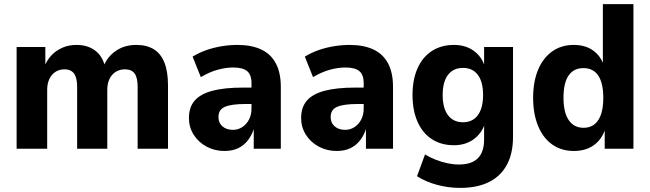

<svg xmlns="http://www.w3.org/2000/svg" viewBox="-20 -725 3168 936"><path d="M61 0V-496H201V-402H197Q210 -434 232.5 -457Q255 -480 285.5 -493Q316 -506 353 -506Q406 -506 442 -480Q478 -454 491 -404H486Q504 -449 545.5 -477.5Q587 -506 645 -506Q695 -506 729.5 -485Q764 -464 781.5 -420Q799 -376 799 -309V0H651V-301Q651 -347 636 -367Q621 -387 589 -387Q564 -387 544.5 -375Q525 -363 514 -340.5Q503 -318 503 -287V0H356V-301Q356 -347 340.5 -367Q325 -387 295 -387Q269 -387 250 -374.5Q231 -362 220.5 -339.5Q210 -317 210 -288V0Z M1074 11Q1026 11 986.5 -10.5Q947 -32 924 -68.5Q901 -105 901 -150Q901 -202 929 -234.5Q957 -267 1015.5 -282.5Q1074 -298 1165 -298H1223V-218H1177Q1142 -218 1117 -214.5Q1092 -211 1076 -204Q1060 -197 1052.5 -184.5Q1045 -172 1045 -154Q1045 -126 1064.5 -109Q1084 -92 1116 -92Q1140 -92 1160.5 -105Q1181 -118 1193.5 -141.5Q1206 -165 1206 -195V-320Q1206 -361 1184.5 -378.5Q1163 -396 1117 -396Q1081 -396 1041 -385Q1001 -374 959 -349L919 -449Q950 -468 985.5 -480.5Q1021 -493 1060 -499.5Q1099 -506 1137 -506Q1206 -506 1253 -484Q1300 -462 1324.5 -416.5Q1349 -371 1349 -301V0H1217V-99H1218Q1208 -66 1188.5 -41Q1169 -16 1141 -2.5Q1113 11 1074 11Z M1621 11Q1573 11 1533.5 -10.5Q1494 -32 1471 -68.5Q1448 -105 1448 -150Q1448 -202 1476 -234.5Q1504 -267 1562.5 -282.5Q1621 -298 1712 -298H1770V-218H1724Q1689 -218 1664 -214.5Q1639 -211 1623 -204Q1607 -197 1599.5 -184.5Q1592 -172 1592 -154Q1592 -126 1611.5 -109Q1631 -92 1663 -92Q1687 -92 1707.5 -105Q1728 -118 1740.5 -141.5Q1753 -165 1753 -195V-320Q1753 -361 1731.5 -378.5Q1710 -396 1664 -396Q1628 -396 1588 -385Q1548 -374 1506 -349L1466 -449Q1497 -468 1532.5 -480.5Q1568 -493 1607 -499.5Q1646 -506 1684 -506Q1753 -506 1800 -484Q1847 -462 1871.5 -416.5Q1896 -371 1896 -301V0H1764V-99H1765Q1755 -66 1735.5 -41Q1716 -16 1688 -2.5Q1660 11 1621 11Z M2224 191Q2165 191 2110 176Q2055 161 2013 134L2052 28Q2077 43 2105 54Q2133 65 2162 71Q2191 77 2217 77Q2279 77 2309.5 46.5Q2340 16 2340 -45V-120H2343Q2327 -73 2287.5 -45Q2248 -17 2193 -17Q2131 -17 2085.5 -46.5Q2040 -76 2015.5 -131.5Q1991 -187 1991 -262Q1991 -337 2015.5 -392Q2040 -447 2085.5 -476.5Q2131 -506 2193 -506Q2249 -506 2288.5 -478Q2328 -450 2343 -402H2340V-496H2481V-58Q2481 22 2451.5 77.5Q2422 133 2364.5 162Q2307 191 2224 191ZM2237 -129Q2284 -129 2309.5 -163.5Q2335 -198 2335 -262Q2335 -326 2309.5 -360Q2284 -394 2237 -394Q2190 -394 2164 -360Q2138 -326 2138 -262Q2138 -198 2164 -163.5Q2190 -129 2237 -129Z M2778 11Q2716 11 2671.5 -21Q2627 -53 2603 -111.5Q2579 -170 2579 -248Q2579 -327 2603 -384.5Q2627 -442 2671.5 -474Q2716 -506 2777 -506Q2833 -506 2870.5 -479.5Q2908 -453 2924 -406H2919V-705H3068V0H2928V-97H2931Q2914 -45 2874.5 -17Q2835 11 2778 11ZM2825 -102Q2872 -102 2896.5 -139.5Q2921 -177 2921 -248Q2921 -320 2896.5 -356.5Q2872 -393 2824 -393Q2777 -393 2752 -357Q2727 -321 2727 -248Q2727 -177 2752.5 -139.5Q2778 -102 2825 -102Z"/></svg>

Font: Nunito Sans 10pt SemiCondensed ExtraBold
Style: Regular
Weight: 800
Width: 4
Designer: Vernon Adams
Foundry: Vernon Adams
Version: Version 3.101;gftools[0.9.27]